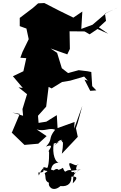

<svg xmlns="http://www.w3.org/2000/svg" viewBox="-20 -912 794 1264"><path d="M678 -825C649 -800 618 -774 589 -749L508 -719H515L522 -836L463 -796C398 -827 335 -859 272 -892L231 -890L197 -860L110 -794V-740L154 -724L169 -654L128 -570L114 -532L153 -529L134 -443L65 -410L130 -333L102 -337L158 -292L128 -194L132 -150L62 -171L110 -162L58 -39L52 -44L141 42L232 34L287 -16L221 -60C275 -44 305 -74 343 -58C294 2 330 4 283 53C354 26 284 93 303 85C303 85 306 170 291 194C229 173 307 227 232 224C239 266 231 228 264 196C267 226 318 200 274 228C285 254 270 277 303 292C293 309 325 359 378 313C432 319 452 288 450 251C491 248 493 261 459 295C467 253 447 236 514 201C510 203 448 246 472 219C454 222 449 224 449 212L512 204C449 227 504 148 494 172C474 194 408 116 449 208C405 202 415 242 394 193C323 239 285 177 296 186C294 268 325 275 325 263C367 250 408 248 364 228C379 201 344 175 304 250C321 198 311 159 377 158C343 168 322 97 334 33C411 16 370 1 384 8C398 60 428 -31 337 46C383 -6 408 -15 387 100L492 -11L480 -68L492 -104L522 -215L468 -65L471 -109L359 -69L354 -154L285 -111L234 -103L229 -163L224 -143L284 -210L300 -340L320 -330L388 -372L442 -381L534 -408L558 -381L536 -388L574 -314L614 -317L587 -345L581 -438L556 -443L498 -450L428 -431L387 -463L356 -564L313 -593L423 -554L440 -590L438 -706L537 -705L570 -686L622 -721L692 -690L631 -732L678 -775L671 -822L754 -862L671 -823Z"/></svg>

Font: Hussar Lance
Style: ExBdObl
Weight: 700
Foundry: Cannot Into Space Fonts, PlusOne Fonts
Version: Version 2.270